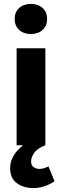

<svg xmlns="http://www.w3.org/2000/svg" viewBox="-20 -743 316 982"><path d="M151 219Q101 219 66.5 194Q32 169 32 118Q32 89 43 66Q54 43 69.5 26.5Q85 10 98 0H65V-496H212V0Q172 15 155.5 38Q139 61 139 84Q139 103 152.5 112Q166 121 181 121Q195 121 206.5 117Q218 113 228 108L259 184Q238 199 208.5 209Q179 219 151 219ZM138 -569Q101 -569 78 -590Q55 -611 55 -646Q55 -681 78 -702Q101 -723 138 -723Q175 -723 198 -702Q221 -681 221 -646Q221 -611 198 -590Q175 -569 138 -569Z"/></svg>

Font: Source Sans 3 ExtraLight
Style: Bold
Weight: 700
Version: Version 3.052;hotconv 1.1.0;makeotfexe 2.6.0